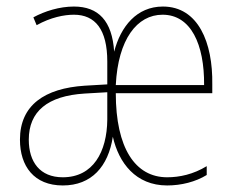

<svg xmlns="http://www.w3.org/2000/svg" viewBox="-20 -557 721 587"><path d="M478 -537C398 -537 349 -476 329 -399C323 -493 281 -537 206 -537C162 -537 117 -523 82 -504L92 -480C135 -504 176 -512 206 -512C271 -512 308 -467 308 -369V-299L239 -295C117 -287 41 -236 41 -130C41 -49 84 10 172 10C260 10 311 -48 325 -139C343 -59 395 10 491 10C534 10 578 -1 612 -22V-49C571 -24 529 -15 491 -15C393 -15 334 -105 334 -272H629V-299C631 -427 586 -537 478 -537ZM477 -512C564 -512 605 -421 604 -297H334C341 -437 399 -512 477 -512ZM239 -271 308 -275V-191C307 -93 265 -15 172 -15C102 -15 68 -62 68 -130C68 -216 125 -264 239 -271Z"/></svg>

Font: Noto Sans Thai Looped Condensed Thin
Style: Regular
Weight: 100
Width: 3
Designer: Sasikarn Vongin, Ben Mitchell
Foundry: The Fontpad Ltd
Version: Version 1.001